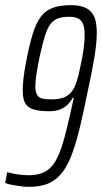

<svg xmlns="http://www.w3.org/2000/svg" viewBox="-21 -716 395 744"><path d="M93 8Q78 8 61 6Q44 4 28 1Q12 -2 -1 -7L7 -49Q23 -44 46 -40.5Q69 -37 89 -37Q119 -37 141 -45Q163 -53 179.5 -71.5Q196 -90 209.5 -124Q223 -158 236 -210.5Q249 -263 265 -337H261Q254 -324 243 -312.5Q232 -301 214.5 -293Q197 -285 170 -285Q135 -285 112 -291Q89 -297 78 -314Q67 -331 67 -365Q67 -385 70 -412.5Q73 -440 80 -475Q92 -540 105.5 -583.5Q119 -627 137 -651Q155 -675 183 -685.5Q211 -696 252 -696Q283 -696 302.5 -689Q322 -682 333.5 -668.5Q345 -655 349.5 -634.5Q354 -614 354 -589Q354 -548 344 -489Q334 -430 317 -353Q303 -283 289.5 -226.5Q276 -170 260.5 -126Q245 -82 223.5 -52Q202 -22 170.5 -7Q139 8 93 8ZM179 -331Q207 -331 225.5 -338Q244 -345 256 -360Q268 -375 276 -399.5Q284 -424 291 -461Q300 -500 303.5 -529.5Q307 -559 307 -580Q307 -608 300.5 -623.5Q294 -639 280.5 -645Q267 -651 246 -651Q222 -651 204.5 -645Q187 -639 174.5 -622.5Q162 -606 152.5 -575Q143 -544 132 -494Q124 -455 120 -427.5Q116 -400 116 -381Q116 -359 123 -348Q130 -337 143.5 -334Q157 -331 179 -331Z"/></svg>

Font: Saira UltraCondensed Light
Style: Italic
Weight: 300
Width: 1
Italic angle: -12°
Designer: Hector Gatti with collaboration of the Omnibus-Type team
Foundry: Omnibus-Type
Version: Version 1.101